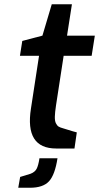

<svg xmlns="http://www.w3.org/2000/svg" viewBox="-20 -700 467 905"><path d="M66 185 75 134 124 119Q145 111 153 95Q161 79 166 46H251Q239 124 211 154.5Q183 185 121 185ZM74 -437 85 -507 180 -532 224 -680H319L296 -532H427L412 -437H280L244 -203Q239 -170 238.5 -150Q238 -130 243.5 -119Q249 -108 256 -103.5Q263 -99 278 -95Q339 -76 342 -76L331 0H245Q96 0 126 -189L164 -437Z"/></svg>

Font: Exo
Style: Demi Bold Italic
Weight: 600
Designer: Natanael Gama
Version: Version 1